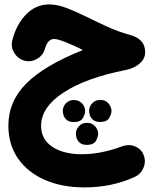

<svg xmlns="http://www.w3.org/2000/svg" viewBox="-20 -479 680 851"><path d="M197.8 -459.5Q232.9 -459.5 273.7 -444.1Q314.5 -428.7 359.9 -406.2Q405.3 -383.8 454.8 -361.1Q504.4 -338.4 557.6 -323.7Q623.5 -305.7 623.5 -247.6Q623.5 -219.7 600.3 -198.5Q577.1 -177.2 538.1 -168.9Q361.8 -134.3 262 -69.1Q162.1 -3.9 162.1 79.1Q162.1 138.2 211.4 171.4Q260.7 204.6 342.8 204.6Q426.8 204.6 520.5 169.9Q550.8 158.7 578.1 169.7Q605.5 180.7 616.2 207Q627.9 235.4 616.2 263.9Q604.5 292.5 577.1 305.2Q475.6 351.6 355 351.6Q253.9 351.6 177.7 317.9Q101.6 284.2 59.3 222.7Q17.1 161.1 17.1 77.6Q17.1 -29.8 97.2 -109.6Q177.2 -189.5 347.7 -257.3Q308.6 -276.9 272.5 -291.5Q236.3 -306.2 219.7 -306.2Q205.1 -306.2 195.1 -294.7Q185.1 -283.2 179.7 -264.2Q171.9 -234.4 144.8 -218.5Q117.7 -202.6 88.9 -210Q59.6 -217.8 43.2 -244.6Q26.9 -271.5 34.7 -300.8Q53.2 -372.6 96.7 -416Q140.1 -459.5 197.8 -459.5ZM375 11.7Q375 -6.8 388.9 -21.5Q402.8 -36.1 423.8 -36.1Q439.5 -36.1 449.7 -29.8Q460 -23.4 465.8 -13.7Q474.1 0.5 474.1 12.2Q474.1 26.4 463.9 43.9Q453.6 61.5 424.3 61.5Q404.3 61.5 393.8 53.2Q383.3 44.9 378.9 33.2Q375 22.5 375 11.7ZM258.3 12.2Q258.3 -6.3 272 -21Q285.6 -35.6 306.6 -35.6Q322.3 -35.6 332.8 -29.3Q343.3 -22.9 349.6 -13.2Q357.4 -0.5 357.4 12.2Q357.4 26.9 347.2 44.4Q336.9 62 307.6 62Q287.6 62 277.1 53.5Q266.6 44.9 262.2 33.7Q258.3 22 258.3 12.2ZM316.4 113.3Q316.4 94.7 330.1 80.1Q343.8 65.4 364.7 65.4Q380.4 65.4 390.9 72Q401.4 78.6 407.2 88.4Q415 101.1 415 113.3Q415 127.9 405 145.5Q395 163.1 365.2 163.1Q345.7 163.1 335.2 154.8Q324.7 146.5 320.3 135.3Q316.4 123.5 316.4 113.3Z"/></svg>

Font: Mikhak-DS1-FD ExtraBold
Style: Regular
Weight: 800
Designer: Amin Abedi
Version: Version 3.2